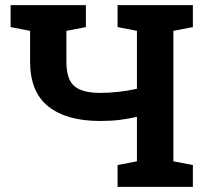

<svg xmlns="http://www.w3.org/2000/svg" viewBox="-20 -731 798 751"><path d="M439.9 0V-85.4L515.6 -100.1V-273.9Q481.4 -266.1 447.3 -262Q413.1 -257.8 371.6 -257.8Q240.7 -257.8 169.2 -314.5Q97.7 -371.1 97.7 -489.7V-610.4L21.5 -625V-710.9H315.9V-625L239.7 -610.4V-489.7Q239.7 -420.4 271 -394Q302.2 -367.7 371.6 -367.7Q406.7 -367.7 444.1 -371.8Q481.4 -376 515.6 -383.8V-610.4L439.9 -625V-710.9H734.4V-625L658.2 -610.4V-100.1L734.4 -85.4V0Z"/></svg>

Font: Roboto Slab LO
Style: Bold
Weight: 700
Designer: Google
Version: Version 2.000